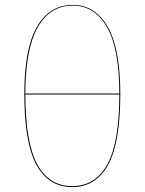

<svg xmlns="http://www.w3.org/2000/svg" viewBox="-20 -753 589 782"><path d="M470 -370Q470 -171 420 -81Q370 9 274 9Q178 9 128.5 -81.5Q79 -172 79 -370Q79 -555 130.5 -644Q182 -733 276 -733Q368 -733 419 -643.5Q470 -554 470 -370ZM83 -372H466Q466 -554 416 -642Q366 -730 276 -730Q184 -730 134 -642.5Q84 -555 83 -372ZM466 -368H83Q84 -172 132 -83.5Q180 5 274 5Q368 5 417 -83.5Q466 -172 466 -368Z"/></svg>

Font: FiraGO Four
Style: Regular
Weight: 100
Designer: bBox Type
Foundry: bBox Type GmbH
Version: Version 1.001